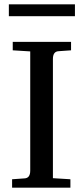

<svg xmlns="http://www.w3.org/2000/svg" viewBox="-20 -869 382 889"><path d="M36 0V-39L93 -43Q120 -44 120 -79V-631L39 -636V-675H309V-636L252 -632Q225 -631 225 -596V-44L306 -39V0ZM21 -794V-849H327V-794Z"/></svg>

Font: Gulzar
Style: Regular
Weight: 400
Designer: Borna Izadpanah, Alice Savoie, Simon Cozens, Fiona Ross
Version: Version 1.000;[7b34f74]; ttfautohint (v1.8.4)